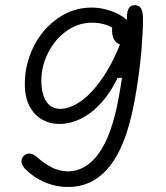

<svg xmlns="http://www.w3.org/2000/svg" viewBox="-20 -530 660 762"><path d="M80 140.5Q68.5 128.5 65.8 115Q63 101.5 73 90Q83 78.5 97.8 79.5Q112.5 80.5 127.5 94Q158 121 187.5 135.5Q217 150 249 150Q288.5 150 322.2 128Q356 106 382.8 62.5Q409.5 19 428 -44Q440.5 -85.5 450.5 -140Q465.5 -218 474.5 -304.8Q483.5 -391.5 483.5 -455Q483.5 -475 487 -487Q490.5 -499 497.5 -504.2Q504.5 -509.5 515 -509.5Q531.5 -509.5 539.5 -497Q547.5 -484.5 547.5 -455Q547.5 -404.5 541 -326.5Q534 -249.5 521.5 -172.5Q509 -95.5 493.5 -39Q472 40 438.8 95.8Q405.5 151.5 358.5 181.8Q311.5 212 250.5 212Q200.5 212 156 192.5Q111.5 173 80 140.5ZM78.5 -196.5Q78.5 -274.5 113.2 -344.5Q148 -414.5 209 -457.2Q270 -500 344.5 -500Q380 -500 418.5 -487.2Q457 -474.5 483 -451.2Q509 -428 509 -398.5Q509 -378 498.8 -364.8Q488.5 -351.5 469 -351.5Q452.5 -351.5 441.2 -362.5Q430 -373.5 426.2 -392.2Q422.5 -411 427.5 -433H458V-391.5Q447.5 -406.5 430.2 -417.5Q413 -428.5 391.2 -434.2Q369.5 -440 346 -440Q290 -440 243.5 -406.5Q197 -373 170.5 -319.5Q144 -266 144 -210Q144 -179 151.5 -153.8Q159 -128.5 175.8 -113.2Q192.5 -98 219 -98Q257.5 -98 301.8 -129Q346 -160 390.5 -226Q435 -292 470.5 -391.5H511L478 -221H447Q418 -161 380.2 -120Q342.5 -79 300.2 -58.5Q258 -38 214 -38Q180 -38 149 -54.5Q118 -71 98.2 -106.8Q78.5 -142.5 78.5 -196.5Z"/></svg>

Font: Monaspace Radon Var
Style: Regular
Weight: 400
Designer: Riley Cran and the Lettermatic Team
Version: Version 1.000 (Monaspace Radon Var)